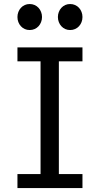

<svg xmlns="http://www.w3.org/2000/svg" viewBox="-20 -953 516 973"><path d="M397.9 -712.9V-642.1H278.3V-70.8H397.9V0H68.4V-70.8H185.5V-642.1H68.4V-712.9ZM68.4 -866.7Q68.4 -880.4 73 -892.3Q77.6 -904.3 85.9 -913.3Q94.2 -922.4 105.5 -927.5Q116.7 -932.6 130.4 -932.6Q144 -932.6 155.5 -927.5Q167 -922.4 175.3 -913.3Q183.6 -904.3 188.2 -892.3Q192.9 -880.4 192.9 -866.7Q192.9 -853 188.2 -841.1Q183.6 -829.1 175.3 -820.1Q167 -811 155.5 -805.9Q144 -800.8 130.4 -800.8Q116.7 -800.8 105.5 -805.9Q94.2 -811 85.9 -820.1Q77.6 -829.1 73 -841.1Q68.4 -853 68.4 -866.7ZM273.4 -866.7Q273.4 -880.4 278.1 -892.3Q282.7 -904.3 291 -913.3Q299.3 -922.4 310.5 -927.5Q321.8 -932.6 335.4 -932.6Q349.1 -932.6 360.6 -927.5Q372.1 -922.4 380.4 -913.3Q388.7 -904.3 393.3 -892.3Q397.9 -880.4 397.9 -866.7Q397.9 -853 393.3 -841.1Q388.7 -829.1 380.4 -820.1Q372.1 -811 360.6 -805.9Q349.1 -800.8 335.4 -800.8Q321.8 -800.8 310.5 -805.9Q299.3 -811 291 -820.1Q282.7 -829.1 278.1 -841.1Q273.4 -853 273.4 -866.7Z"/></svg>

Font: Andika Basic
Style: Regular
Weight: 400
Designer: Annie Olsen & Victor Gaultney
Foundry: SIL International
Version: Version 1.000